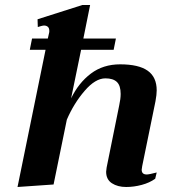

<svg xmlns="http://www.w3.org/2000/svg" viewBox="-20 -737 702 767"><path d="M566 -40Q576 -40 606 -48L600 -23Q578 -7 546.5 1.5Q515 10 484 10Q450 10 427 -5Q404 -20 404 -51Q404 -56 406 -68L456 -315Q462 -342 462 -362Q462 -395 447 -409.5Q432 -424 401 -424Q361 -424 318 -374Q275 -324 247 -259L194 0L50 10L162 -538H99L108 -583H171L176 -605Q177 -608 177 -613Q177 -625 171 -630Q165 -635 156 -635Q152 -635 144.5 -633Q137 -631 131 -629L130 -660L309 -717H340L313 -583H443L434 -538H304L264 -344Q294 -406 343 -443Q392 -480 460 -480Q534 -480 570 -454.5Q606 -429 606 -376Q606 -359 601 -332L548 -73Q546 -63 546 -59Q546 -40 566 -40Z"/></svg>

Font: Taviraj SemiBold
Style: Italic
Weight: 600
Italic angle: -12°
Designer: Katatrad Team
Foundry: CadsonDemak
Version: Version 1.001